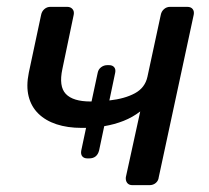

<svg xmlns="http://www.w3.org/2000/svg" viewBox="-20 -540 610 560"><path d="M64 -328 100 -497Q102 -507 109.5 -513.5Q117 -520 127 -520H176Q186 -520 191.5 -513.5Q197 -507 195 -497L162 -339Q151 -288 172 -266Q193 -244 244 -244H247L265 -328Q267 -338 275 -344Q283 -350 293 -350H298Q308 -350 313 -344Q318 -338 316 -328L299 -247Q344 -252 373.5 -268Q403 -284 410 -316L449 -497Q451 -507 458.5 -513.5Q466 -520 476 -520H526Q537 -520 542 -513.5Q547 -507 545 -497L443 -23Q442 -13 434.5 -6.5Q427 0 416 0H366Q356 0 351 -6.5Q346 -13 347 -23L389 -215Q367 -198 340.5 -187.5Q314 -177 284 -172L269 -101Q263 -78 240 -78H235Q225 -78 220 -84Q215 -90 217 -101L231 -167H218Q177 -167 145 -177.5Q113 -188 92 -208.5Q71 -229 63.5 -259Q56 -289 64 -328Z"/></svg>

Font: SVN-Rubik
Style: Italic
Weight: 400
Italic angle: -12°
Designer: Hubert and Fischer
Foundry: Hubert & Fischer
Version: Version 2.101; ttfautohint (v1.8.3)